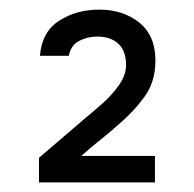

<svg xmlns="http://www.w3.org/2000/svg" viewBox="-20 -770 404 399"><path d="M61 -391V-442L159 -526Q175 -539 194 -556Q213 -573 227.5 -593.5Q242 -614 242 -635Q242 -664 226 -679Q210 -694 182 -694Q162 -694 144.5 -685Q127 -676 123 -654H63Q67 -704 103 -727Q139 -750 186 -750Q236 -750 269.5 -723Q303 -696 303 -644Q303 -600 280 -568.5Q257 -537 226 -511Q207 -494 187.5 -478.5Q168 -463 149 -446H302V-391Z"/></svg>

Font: Onest Light
Style: Regular
Weight: 300
Designer: Dmitri Voloshin, Andrey Kudryavtsev
Foundry: Dmitri Voloshin, Andrey Kudryavtsev
Version: Version 1.000;gftools[0.9.33]